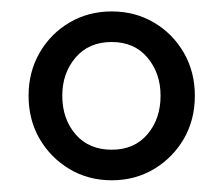

<svg xmlns="http://www.w3.org/2000/svg" viewBox="-20 -574 391 336"><path d="M30 -406.5Q30 -448 49.2 -481.5Q68.5 -515 101.5 -534.5Q134.5 -554 175.5 -554Q216.5 -554 249.5 -534.5Q282.5 -515 301.8 -481.5Q321 -448 321 -406.5Q321 -364.5 301.8 -331.2Q282.5 -298 249.5 -278.2Q216.5 -258.5 175.5 -258.5Q134.5 -258.5 101.5 -278.2Q68.5 -298 49.2 -331.2Q30 -364.5 30 -406.5ZM89 -406.5Q89 -366 112.2 -339Q135.5 -312 175.5 -312Q215 -312 238 -339Q261 -366 261 -406.5Q261 -446 238 -473.2Q215 -500.5 175.5 -500.5Q135.5 -500.5 112.2 -473.2Q89 -446 89 -406.5Z"/></svg>

Font: Signika Negative SC Light
Style: Regular
Weight: 300
Designer: Anna Giedryś
Foundry: Anna Giedryś
Version: Version 2.000; ttfautohint (v1.8.3) -l 8 -r 50 -G 200 -x 9 -